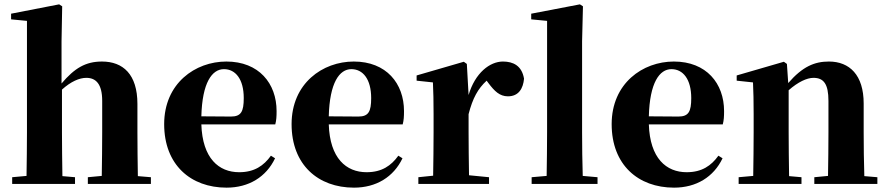

<svg xmlns="http://www.w3.org/2000/svg" viewBox="-20 -846 4081 883"><path d="M614 -36C613 -94 612 -179 612 -238V-368C612 -504 546 -563 449 -563C374 -563 323 -533 263 -462V-656L266 -817L252 -826L31 -783V-757L104 -750V-238C104 -182 103 -96 102 -37L36 -31V0H325V-31L267 -36C266 -95 265 -182 265 -238V-434C306 -471 345 -488 377 -488C421 -488 450 -460 450 -382V-238C450 -180 449 -95 448 -37L384 -31V0H674V-31Z M906 -311C910 -466 955 -528 1010 -528C1063 -528 1101 -482 1101 -395C1101 -333 1089 -310 1042 -310ZM1226 -130C1193 -84 1150 -54 1080 -54C986 -54 911 -118 906 -274H1246C1251 -293 1252 -310 1252 -335C1252 -462 1171 -563 1021 -563C878 -563 735 -463 735 -275C735 -88 857 17 1022 17C1124 17 1204 -32 1245 -118Z M1492 -311C1496 -466 1541 -528 1596 -528C1649 -528 1687 -482 1687 -395C1687 -333 1675 -310 1628 -310ZM1812 -130C1779 -84 1736 -54 1666 -54C1572 -54 1497 -118 1492 -274H1832C1837 -293 1838 -310 1838 -335C1838 -462 1757 -563 1607 -563C1464 -563 1321 -463 1321 -275C1321 -88 1443 17 1608 17C1710 17 1790 -32 1831 -118Z M2127 -552 2113 -562 1896 -499V-475L1971 -467C1973 -419 1974 -386 1974 -321V-238C1974 -182 1973 -96 1972 -38L1904 -31V0H2229V-31L2137 -40C2136 -99 2135 -183 2135 -238V-321C2154 -395 2178 -438 2218 -475L2227 -463C2254 -427 2278 -403 2316 -403C2366 -403 2386 -440 2390 -484C2380 -544 2340 -563 2293 -563C2233 -563 2165 -511 2135 -409Z M2660 -37C2658 -102 2657 -173 2657 -238V-656L2661 -817L2647 -826L2423 -783V-757L2496 -750V-238C2496 -174 2495 -102 2494 -37L2425 -31V0H2728V-31Z M2964 -311C2968 -466 3013 -528 3068 -528C3121 -528 3159 -482 3159 -395C3159 -333 3147 -310 3100 -310ZM3284 -130C3251 -84 3208 -54 3138 -54C3044 -54 2969 -118 2964 -274H3304C3309 -293 3310 -310 3310 -335C3310 -462 3229 -563 3079 -563C2936 -563 2793 -463 2793 -275C2793 -88 2915 17 3080 17C3182 17 3262 -32 3303 -118Z M3955 -36C3953 -94 3952 -179 3952 -238V-370C3952 -501 3887 -563 3792 -563C3726 -563 3671 -540 3605 -464L3599 -552L3585 -562L3368 -499V-475L3443 -467C3445 -419 3446 -386 3446 -321V-238C3446 -182 3445 -96 3444 -37L3377 -31V0H3666V-31L3609 -36C3608 -95 3607 -182 3607 -238V-431C3650 -469 3691 -488 3721 -488C3768 -488 3790 -460 3790 -382V-238C3790 -180 3789 -95 3788 -37L3725 -31V0H4015V-31Z"/></svg>

Font: Noto Serif CJK JP Black
Style: Regular
Weight: 900
Designer: Ryoko NISHIZUKA 西塚涼子 (kana & ideographs); Frank Grießhammer (Latin, Greek & Cyrillic); Wenlong ZHANG 张文龙 (bopomofo); San
Foundry: Adobe Systems Incorporated
Version: Version 1.001;PS 1.001;hotconv 16.6.54;makeotf.lib2.5.65590